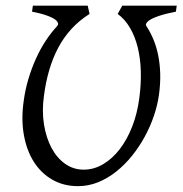

<svg xmlns="http://www.w3.org/2000/svg" viewBox="-20 -635 637 670"><path d="M593.8 -594.2Q559.6 -587.9 535.2 -579.6Q524.9 -576.2 515.4 -572Q505.9 -567.9 499.3 -563Q492.7 -558.1 490.2 -553Q487.8 -547.9 491.7 -542.5Q504.9 -522.5 515.4 -497.3Q525.9 -472.2 532 -442.1Q538.1 -412.1 539.1 -377.4Q540 -342.8 534.7 -304.2Q529.8 -268.6 517.1 -231Q504.4 -193.4 485.1 -158Q465.8 -122.6 440.7 -91.3Q415.5 -60.1 385.7 -36.4Q356 -12.7 322.3 1Q288.6 14.6 252.4 14.6Q201.7 14.6 162.4 -8.1Q123 -30.8 97.9 -70.6Q72.8 -110.4 63.2 -164.6Q53.7 -218.8 62.5 -281.2Q67.9 -321.8 79.1 -359.4Q90.3 -397 105.5 -430.4Q120.6 -463.9 139.2 -492.2Q157.7 -520.5 178.2 -542.5Q183.6 -548.3 182.6 -553.5Q181.6 -558.6 176.5 -563.5Q171.4 -568.4 163.1 -572.5Q154.8 -576.7 145.5 -580.1Q123 -588.4 91.8 -594.2L94.7 -615.2H286.1L292.5 -586.4Q256.3 -563.5 229.5 -534.2Q202.6 -504.9 183.6 -469.2Q164.6 -433.6 152.1 -391.4Q139.6 -349.1 133.3 -300.3Q126 -247.6 133.5 -200.7Q141.1 -153.8 159.9 -118.7Q178.7 -83.5 207.5 -63.2Q236.3 -43 272 -43Q308.1 -43 340.3 -62.3Q372.6 -81.5 398.2 -115Q423.8 -148.4 441.4 -193.6Q459 -238.8 465.8 -290.5Q472.7 -339.8 471.4 -385.3Q470.2 -430.7 460.7 -469.2Q451.2 -507.8 433.6 -537.8Q416 -567.9 390.6 -586.4L406.7 -615.2H596.7Z"/></svg>

Font: Gentium Plus Afr
Style: Italic
Weight: 400
Italic angle: -8°
Designer: J. Victor Gaultney, Annie Olsen, Iska Routamaa, Becca Hirsbrunner
Foundry: SIL International
Version: Version 5.000